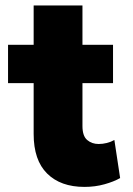

<svg xmlns="http://www.w3.org/2000/svg" viewBox="-20 -682 496 716"><path d="M295 15Q206 15 155.8 -34.8Q105.5 -84.5 105.5 -182.5V-661.5H287.5V-515H401.5V-372H287.5V-212Q287.5 -175 305 -160Q322.5 -145 348 -145Q363 -145 378.2 -148.8Q393.5 -152.5 406.5 -160L428 -18Q404.5 -4.5 369.5 5.2Q334.5 15 295 15ZM10 -372V-515H121V-372Z"/></svg>

Font: Geologica Cursive ExtraBold
Style: Regular
Weight: 800
Designer: Sindre Bremnes, Frode Helland
Foundry: Monokrom Skriftforlag AS
Version: Version 1.010;gftools[0.9.28]